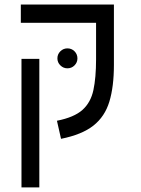

<svg xmlns="http://www.w3.org/2000/svg" viewBox="-20 -606 626 851"><path d="M484.9 -585.9V-318.4Q484.9 -222.2 464.8 -155.8Q444.8 -89.4 394 -49.3Q343.3 -9.3 250.5 9.3L232.4 -70.8Q308.6 -85.9 345.5 -118.9Q382.3 -151.9 394 -206.8Q405.8 -261.7 405.8 -343.3V-504.9H72.3V-585.9ZM154.3 224.6H75.2V-345.2H154.3ZM278.8 -303.2Q260.7 -303.2 247.6 -316.2Q234.4 -329.1 234.4 -347.2Q234.4 -365.7 247.6 -378.7Q260.7 -391.6 278.8 -391.6Q297.4 -391.6 310.3 -378.7Q323.2 -365.7 323.2 -347.2Q323.2 -329.1 310.3 -316.2Q297.4 -303.2 278.8 -303.2Z"/></svg>

Font: Cascadia Mono SemiLight
Style: Regular
Weight: 350
Monospace: yes
Designer: Aaron Bell
Foundry: Saja Typeworks
Version: Version 2404.023; ttfautohint (v1.8.4)